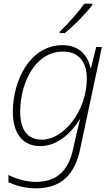

<svg xmlns="http://www.w3.org/2000/svg" viewBox="-20 -786 610 1046"><path d="M305 -613V-606H333C386 -648 450 -715 483 -758V-766H439C410 -723 348 -653 305 -613ZM175 240C317 240 388 161 416 29L535 -530H504L476 -416H473C461 -477 416 -540 322 -540C141 -540 50 -345 50 -177C50 -63 100 10 200 10C295 10 370 -65 414 -135H416C407 -100 395 -49 387 -14L378 27C354 138 294 205 175 205C122 205 64 187 26 167V207C63 224 115 240 175 240ZM209 -25C127 -25 90 -82 90 -177C90 -332 170 -505 323 -505C403 -505 453 -455 453 -359C453 -178 324 -25 209 -25Z"/></svg>

Font: Noto Sans ExtraLight
Style: Italic
Weight: 200
Italic angle: -12°
Designer: Monotype Design Team
Foundry: Monotype Imaging Inc.
Version: Version 2.013